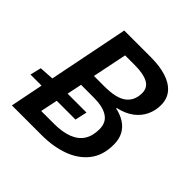

<svg xmlns="http://www.w3.org/2000/svg" viewBox="-179 -802 950 950"><g transform="rotate(45 296.0 -327.5)"><path d="M35 0 166 -655H354Q413 -655 458.5 -641Q504 -627 530 -597.5Q556 -568 556 -522Q556 -485 540.5 -451.5Q525 -418 493 -393.5Q461 -369 412 -358L410 -354Q445 -347 472 -330Q499 -313 514 -285.5Q529 -258 529 -219Q529 -144 491 -95.5Q453 -47 388.5 -23.5Q324 0 242 0ZM-8 -173 6 -231 84 -236H321L307 -173ZM157 -83H246Q305 -83 345 -98.5Q385 -114 405 -145Q425 -176 425 -223Q425 -270 391 -292Q357 -314 294 -314H205ZM219 -390H291Q375 -390 411.5 -418Q448 -446 448 -499Q448 -537 416 -554Q384 -571 325 -571H256Z"/></g></svg>

Font: Source Code Pro ExtraLight SemiBold
Style: Italic
Weight: 600
Italic angle: -11°
Monospace: yes
Version: Version 1.016;hotconv 1.0.116;makeotfexe 2.5.65601